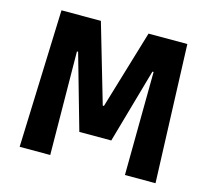

<svg xmlns="http://www.w3.org/2000/svg" viewBox="-101 -825 1045 946"><g transform="rotate(15 421.5 -351.5)"><path d="M75 0 100 -703H301L418 -302H424L544 -703H742L768 0H612L617 -527H611L503 -147H340L232 -527H226L231 0Z"/></g></svg>

Font: Ruda SemiBold
Style: Bold
Weight: 900
Designer: Mariela Monsalve and Angelina Sanchez
Foundry: Mariela Monsalve and Angelina Sanchez
Version: Version 2.000